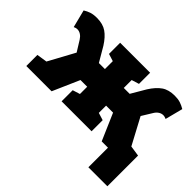

<svg xmlns="http://www.w3.org/2000/svg" viewBox="-143 -792 1225 1225"><g transform="rotate(45 470.0 -179.5)"><path d="M20 0V-100.1L90.3 -110.8L186.5 -287.6L141.6 -359.9Q131.3 -376.5 116.5 -386.5Q101.6 -396.5 84.5 -396.5Q72.3 -396.5 58.1 -389.6L27.8 -509.3Q47.9 -522 69.3 -529.1Q90.8 -536.1 121.6 -536.1Q175.8 -536.1 210.4 -512.2Q245.1 -488.3 276.4 -439L334 -340.8H388.2V-412.1L338.4 -427.7V-528.3H608.9V-427.7L558.6 -412.1V-340.8H611.8L669.4 -439Q700.7 -488.3 735.1 -512.2Q769.5 -536.1 823.7 -536.1Q854 -536.1 875.5 -529.1Q897 -522 918 -509.3L887.2 -389.6Q872.1 -396.5 860.8 -396.5Q843.3 -396.5 828.6 -386.5Q814 -376.5 804.2 -359.9L761.2 -290L856.9 -110.8L928.2 -100.1V0H700.2L621.6 -181.2H558.6V-115.7L608.9 -100.1V0H338.4V-100.1L388.2 -115.7V-181.2H327.6L248 0ZM756.8 176.8V-95.7H928.2V176.8Z"/></g></svg>

Font: Roboto Slab Black
Style: Regular
Weight: 900
Designer: Google
Version: Version 2.000; ttfautohint (v1.8.1.43-b0c9)